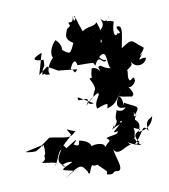

<svg xmlns="http://www.w3.org/2000/svg" viewBox="-129 -1030 1033 1176"><g transform="rotate(-10 387.5 -442.0)"><path d="M194 -659 257 -623 373 -611C346 -573 359 -612 334 -619C351 -661 373 -680 379 -635C502 -633 471 -637 486 -613C523 -692 531 -605 558 -635C554 -644 546 -624 518 -661C589 -723 544 -567 589 -580C523 -585 523 -622 502 -601C523 -524 515 -607 461 -601C433 -504 484 -554 437 -542C480 -455 452 -480 441 -428C393 -399 403 -382 437 -388L347 -441C326 -392 446 -461 389 -380C464 -458 488 -445 466 -446C502 -442 435 -403 452 -352C541 -387 516 -363 513 -343C575 -357 580 -395 621 -444C583 -396 541 -323 625 -330C588 -285 537 -352 567 -320C532 -237 580 -283 538 -224C517 -247 550 -240 519 -211C606 -256 590 -230 540 -141C617 -220 553 -262 589 -250C537 -198 503 -184 552 -194C549 -171 521 -179 476 -165C506 -138 491 -150 458 -111C467 -148 359 -142 379 -122C379 -122 386 -161 316 -177C296 -187 322 -128 271 -161C293 -185 319 -208 219 -143C240 -127 195 -196 197 -153C236 -197 250 -198 266 -224C236 -278 235 -259 296 -239C251 -194 237 -215 132 -228L79 -190L-25 -167C-29 -164 18 -157 37 -160C101 -191 85 -212 84 -177C72 -202 98 -214 90 -136C69 -104 104 -112 61 -83C148 -70 172 -74 119 -40C163 -62 162 -129 193 -145C138 -65 174 -58 200 -37C144 -46 229 -70 244 -56C152 -13 165 -22 260 1C248 2 271 -20 184 37C294 -42 298 -29 326 16C328 -10 323 37 339 30C368 -52 367 -12 445 -22C426 -28 412 -12 396 -71C344 -71 342 5 393 -14C458 50 444 31 440 55C497 69 470 36 514 47C550 37 509 -42 505 -89C530 -37 593 -107 616 -98C580 -143 591 -106 680 -85C612 -145 669 -166 641 -128C676 -212 616 -205 690 -182C667 -166 630 -158 672 -105C624 -92 665 -85 639 -95C714 -165 699 -221 740 -163C716 -246 782 -233 775 -255C777 -231 750 -176 696 -171C644 -154 723 -200 668 -245C671 -283 719 -279 665 -266C678 -336 654 -352 673 -274C718 -328 692 -318 620 -359C608 -314 627 -398 588 -406C631 -390 716 -387 664 -388C704 -390 679 -426 656 -461C672 -420 721 -484 708 -487C712 -521 681 -478 678 -489C660 -503 687 -566 667 -548C712 -580 709 -578 704 -600C731 -550 791 -568 800 -607C765 -618 735 -574 781 -636C735 -605 801 -655 796 -672C726 -723 745 -745 664 -690C680 -777 699 -833 656 -826C648 -808 693 -778 652 -784C644 -763 617 -776 644 -861C543 -894 577 -818 623 -901C629 -917 606 -836 563 -895C593 -846 565 -824 501 -784C510 -802 573 -759 543 -745C559 -831 555 -823 539 -875C523 -847 473 -860 447 -833C411 -928 432 -897 408 -936C432 -933 397 -870 403 -943C398 -863 354 -933 376 -881C350 -859 356 -855 361 -885C353 -844 313 -813 378 -774C348 -708 347 -708 302 -744C302 -744 311 -775 273 -810C214 -752 235 -686 248 -716C216 -688 185 -635 204 -609C145 -611 202 -619 156 -616C173 -684 181 -639 180 -704C102 -705 118 -727 176 -748L138 -616Z"/></g></svg>

Font: Hussar Lance
Style: ExBdObl
Weight: 700
Foundry: Cannot Into Space Fonts, PlusOne Fonts
Version: Version 2.270